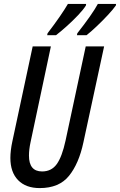

<svg xmlns="http://www.w3.org/2000/svg" viewBox="-20 -951 613 981"><path d="M183 10Q112 10 72.5 -30.5Q33 -71 33 -144Q33 -162 35.5 -183.5Q38 -205 43 -228L147 -714H240L136 -224Q128 -187 128 -156Q128 -75 195 -75Q243 -75 270 -112.5Q297 -150 315 -233L418 -714H512L406 -223Q383 -115 332.5 -52.5Q282 10 183 10ZM375 -781Q412 -828 439 -866.5Q466 -905 480 -931H573L572 -923Q558 -903 531.5 -874.5Q505 -846 475 -817.5Q445 -789 422 -771H373ZM223 -781Q259 -828 285.5 -866.5Q312 -905 327 -931H420L419 -923Q406 -902 379.5 -874Q353 -846 322.5 -818.5Q292 -791 266 -771H221Z"/></svg>

Font: Noto Sans ExtraCondensed Medium
Style: Italic
Weight: 500
Width: 2
Italic angle: -12°
Designer: Monotype Design Team
Foundry: Monotype Imaging Inc.
Version: Version 2.013; ttfautohint (v1.8.4.7-5d5b)